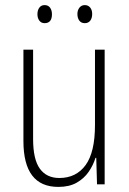

<svg xmlns="http://www.w3.org/2000/svg" viewBox="-20 -724 507 754"><path d="M391 -529V0H361L358 -104H355Q346 -75 328 -49Q310 -23 281 -6.5Q252 10 209 10Q72 10 72 -170V-529H110V-178Q110 -98 136.5 -61.5Q163 -25 213 -25Q279 -25 316 -75.5Q353 -126 353 -233V-529ZM127 -668Q127 -684 134.5 -694Q142 -704 155 -704Q169 -704 176.5 -694Q184 -684 184 -668Q184 -633 155 -633Q142 -633 134.5 -643Q127 -653 127 -668ZM284 -669Q284 -684 292 -694Q300 -704 313 -704Q326 -704 334 -694.5Q342 -685 342 -669Q342 -653 334.5 -643Q327 -633 313 -633Q299 -633 291.5 -643Q284 -653 284 -669Z"/></svg>

Font: Noto Sans Khmer Condensed ExtraLight
Style: Regular
Weight: 200
Width: 3
Designer: Danh Hong and the Monotype Design Team
Foundry: Monotype Imaging Inc.
Version: Version 2.004; ttfautohint (v1.8.4.7-5d5b)